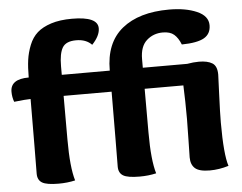

<svg xmlns="http://www.w3.org/2000/svg" viewBox="-51 -780 1065 845"><g transform="rotate(-5 481.0 -357.5)"><path d="M836 -478Q874 -478 895 -465Q916 -452 916 -414Q916 -408 912.5 -326Q909 -244 909 -203Q909 -61 926 -10Q884 3 843 3Q796 3 777.5 -13.5Q759 -30 759 -62Q759 -78 760.5 -137Q762 -196 762 -231Q762 -311 759 -380H588V-187Q588 -64 606 -5Q572 3 533 3Q480 3 460 -9Q440 -21 440 -49Q440 -60 441 -174Q442 -288 442 -379V-380H230V-187Q230 -64 248 -5Q214 3 175 3Q122 3 102 -9Q82 -21 82 -49Q82 -60 83 -174Q84 -288 84 -379Q65 -379 11 -373Q3 -394 3 -418Q3 -474 84 -474Q84 -519 88.5 -551.5Q93 -584 106 -616.5Q119 -649 142 -669.5Q165 -690 203.5 -702.5Q242 -715 296 -715Q410 -715 410 -663Q410 -630 375 -593Q350 -619 306 -619Q261 -619 245.5 -593Q230 -567 230 -511V-473H442V-474Q442 -596 517 -657Q592 -718 725 -718Q798 -718 847.5 -696.5Q897 -675 897 -634Q897 -596 867 -578.5Q837 -561 768 -560Q756 -590 738.5 -605Q721 -620 689 -620Q647 -620 617.5 -593.5Q588 -567 588 -511V-473H784Q812 -478 836 -478Z"/></g></svg>

Font: Overlock Black
Style: Regular
Weight: 900
Designer: Dario Muhafara
Foundry: Dario Manuel Muhafara
Version: Version 1.002